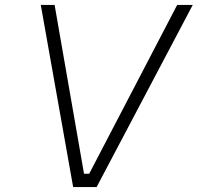

<svg xmlns="http://www.w3.org/2000/svg" viewBox="-20 -757 800 777"><path d="M276 0 145 -737H201L320 -54H341L697 -737H760L371 0Z"/></svg>

Font: Tomorrow Light
Style: Italic
Weight: 300
Italic angle: -10°
Designer: Tony de Marco, Monica Rizzolli
Foundry: Just in Type
Version: Version 2.002